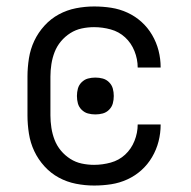

<svg xmlns="http://www.w3.org/2000/svg" viewBox="-20 -562 590 594"><path d="M271 12Q243 12 215 6.5Q187 1 162 -12.5Q137 -26 117.5 -47.5Q98 -69 86 -94.5Q74 -120 69.5 -148.5Q65 -177 65 -205V-325Q65 -353 69.5 -381.5Q74 -410 86 -435.5Q98 -461 117.5 -482.5Q137 -504 162 -517.5Q187 -531 215 -536.5Q243 -542 271 -542Q298 -542 324 -538Q350 -534 374 -523Q398 -512 417.5 -494.5Q437 -477 450.5 -454Q464 -431 470.5 -405.5Q477 -380 477 -354V-353H406Q406 -379 396 -404Q386 -429 367 -446.5Q348 -464 322.5 -471Q297 -478 271 -478Q252 -478 233 -474Q214 -470 197.5 -459.5Q181 -449 168.5 -434Q156 -419 149 -401Q142 -383 139 -363.5Q136 -344 136 -325V-205Q136 -186 139 -166.5Q142 -147 149 -129Q156 -111 168.5 -96Q181 -81 197.5 -70.5Q214 -60 233 -56Q252 -52 271 -52Q297 -52 322.5 -59Q348 -66 367 -83.5Q386 -101 396 -126Q406 -151 406 -177H477V-176Q477 -150 470.5 -124.5Q464 -99 450.5 -76Q437 -53 417.5 -35.5Q398 -18 374 -7Q350 4 324 8Q298 12 271 12ZM275 -208Q263 -208 252 -211Q241 -214 232.5 -222.5Q224 -231 221 -242Q218 -253 218 -265Q218 -277 221 -288Q224 -299 232.5 -307.5Q241 -316 252 -319Q263 -322 275 -322Q287 -322 298 -319Q309 -316 317.5 -307.5Q326 -299 329 -288Q332 -277 332 -265Q332 -253 329 -242Q326 -231 317.5 -222.5Q309 -214 298 -211Q287 -208 275 -208Z"/></svg>

Font: Lode
Style: Regular
Weight: 400
Monospace: yes
Designer: Belleve Invis
Foundry: Belleve Invis
Version: Version 29.2.0; ttfautohint (v1.8.3)